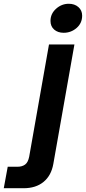

<svg xmlns="http://www.w3.org/2000/svg" viewBox="-137 -797 456 1019"><path d="M-117 202 -96 88H-44Q-20 88 -4 76.5Q12 65 18 34L123 -561H258L146 73Q135 135 94 168.5Q53 202 -12 202ZM131 -686Q131 -724 160.5 -750.5Q190 -777 228 -777Q259 -777 279 -759.5Q299 -742 299 -714Q299 -674 269.5 -648.5Q240 -623 201 -623Q170 -623 150.5 -640Q131 -657 131 -686Z"/></svg>

Font: Open Sauce Sans
Style: Bold Italic
Weight: 700
Italic angle: -10°
Designer: Alfredo Marco Pradil
Foundry: Creative Sauce Fz LLC
Version: Version 1.477